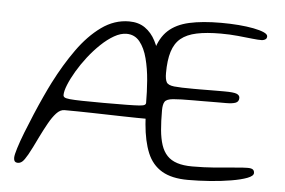

<svg xmlns="http://www.w3.org/2000/svg" viewBox="-48 -701 1166 786"><g transform="rotate(5 535.0 -308.0)"><path d="M51 9Q45.5 9 41.5 7Q37.5 5 35.8 0.5Q34 -4 34 -11Q34 -22 42.8 -50.2Q51.5 -78.5 66.2 -116.2Q81 -154 98 -194.2Q115 -234.5 131.5 -270.2Q148 -306 160 -329.5Q199 -406 243.8 -468.8Q288.5 -531.5 341.2 -569.5Q394 -607.5 454.5 -607.5Q493.5 -607.5 520.2 -588.8Q547 -570 563.5 -538Q580 -506 589 -466Q598 -426 601.2 -382.5Q604.5 -339 604.5 -298.5Q604.5 -274 601.8 -255.5Q599 -237 591.8 -226.8Q584.5 -216.5 569.5 -216.5Q524 -216.5 462.5 -218Q401 -219.5 337.8 -221Q274.5 -222.5 222 -222.5Q205 -222.5 189.2 -205.5Q173.5 -188.5 158.8 -162Q144 -135.5 129.5 -106Q104.5 -53.5 90.8 -29.2Q77 -5 68.5 2Q60 9 51 9ZM379.5 -266Q439.5 -266 474.2 -266.5Q509 -267 525.8 -268.2Q542.5 -269.5 547.5 -272.8Q552.5 -276 552.5 -281.5Q552.5 -325.5 548.8 -373.5Q545 -421.5 534.2 -463Q523.5 -504.5 502.8 -530.2Q482 -556 448.5 -556Q424.5 -556 397.8 -540.8Q371 -525.5 344.5 -500.2Q318 -475 294.2 -444.5Q270.5 -414 252.2 -383Q234 -352 223.5 -326Q213 -300 213 -284Q213 -278 218.2 -274.5Q223.5 -271 240.2 -269.2Q257 -267.5 290.5 -266.8Q324 -266 379.5 -266ZM750.5 18Q683.5 18 643 -6Q602.5 -30 583 -77.2Q563.5 -124.5 557.5 -194.5Q556 -213 555 -232.5Q554 -252 553.5 -273Q553 -294 553 -316.8Q553 -339.5 553 -363.5Q553 -445.5 567.2 -498.2Q581.5 -551 613.8 -580.8Q646 -610.5 699.5 -622.5Q753 -634.5 830.5 -634.5Q867.5 -634.5 902 -631.8Q936.5 -629 963.5 -623.8Q990.5 -618.5 1006.5 -611.5Q1022.5 -604.5 1022.5 -595.5Q1022.5 -587.5 1017.2 -583.5Q1012 -579.5 1003 -578.5Q988 -578 962 -581Q936 -584 902.8 -587.2Q869.5 -590.5 832.5 -590.5Q774 -590.5 733.8 -582Q693.5 -573.5 669.2 -553.5Q645 -533.5 634 -498.2Q623 -463 623 -410Q623 -384.5 629.5 -372.8Q636 -361 661 -358.2Q686 -355.5 742 -355.5Q751.5 -355.5 769.2 -355.5Q787 -355.5 806.8 -355.8Q826.5 -356 843.2 -356Q860 -356 868 -356Q906 -356 918.5 -350.8Q931 -345.5 931 -334.5Q931 -319 917.5 -314Q904 -309 878.5 -309Q866.5 -309 849.5 -309Q832.5 -309 813.8 -308.8Q795 -308.5 777 -308.5Q759 -308.5 745.5 -308.5Q688 -308.5 661.2 -306Q634.5 -303.5 627.2 -292.2Q620 -281 620 -256Q620 -211 623.2 -175.8Q626.5 -140.5 635 -114.8Q643.5 -89 659.5 -72Q675.5 -55 701 -46.8Q726.5 -38.5 763.5 -38.5Q811 -38.5 856 -42Q901 -45.5 936.2 -49Q971.5 -52.5 990 -52.5Q1005 -52.5 1011.2 -48Q1017.5 -43.5 1017.5 -33.5Q1017.5 -21.5 992.8 -12Q968 -2.5 928.2 4.2Q888.5 11 841.8 14.5Q795 18 750.5 18Z"/></g></svg>

Font: Gluten ExtraLight
Style: Regular
Weight: 250
Designer: Tyler Finck
Foundry: Etcetera Type Company
Version: Version 1.300